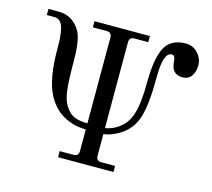

<svg xmlns="http://www.w3.org/2000/svg" viewBox="-103 -847 1071 971"><g transform="rotate(15 432.0 -361.5)"><path d="M279 0V-32H351Q378 -32 378 -59V-172Q313 -172 259.5 -202.5Q206 -233 175 -293Q134 -373 134 -524Q134 -560 132.5 -583.5Q131 -607 125.5 -631.5Q120 -656 108 -668Q96 -680 77 -680H38V-712H92Q137 -712 170 -686Q203 -660 216 -620Q230 -574 230 -492Q230 -382 237 -333Q244 -284 262 -258Q284 -225 310.5 -214.5Q337 -204 378 -204V-653Q378 -680 351 -680H279V-712H569V-680H497Q470 -680 470 -653V-204Q510 -209 546.5 -238Q583 -267 598 -317Q616 -376 616 -480Q616 -605 646 -664Q676 -723 757 -723Q792 -723 818 -695.5Q844 -668 844 -633Q844 -597 827.5 -575Q811 -553 782 -553Q731 -553 722 -603Q721 -609 720 -619Q719 -629 718 -634Q714 -651 701 -651Q656 -651 656 -522Q656 -363 630 -296Q609 -242 564 -210.5Q519 -179 470 -172V-59Q470 -32 497 -32H569V0Z"/></g></svg>

Font: Old Standard TT
Style: Regular
Weight: 400
Designer: Alexey Kryukov <alexios@thessalonica.org.ru>
Version: Version 2.2